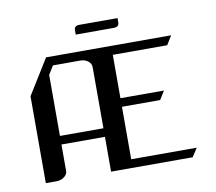

<svg xmlns="http://www.w3.org/2000/svg" viewBox="-64 -605 763 679"><g transform="rotate(-10 317.0 -265.5)"><path d="M243.2 -499V-515.1Q243.2 -530.8 262.2 -530.8H398.9V-515.1Q398.9 -499 379.9 -499ZM47.9 0V-312L126 -438H575.2L555.2 -405.8H359.9V-250H516.1L497.1 -219.2H359.9V-30.8H595.2L575.2 0H282.2V-125H126V-30.8Q126 -17.1 113.8 -8.8Q102.1 0 86.9 0ZM126 -155.8H282.2V-375Q282.2 -388.2 271 -397Q259.3 -405.8 243.2 -405.8H145L126 -375Z"/></g></svg>

Font: Hhenum
Style: Regular
Weight: 400
Designer: T. Christopher White
Version: Version 1.0